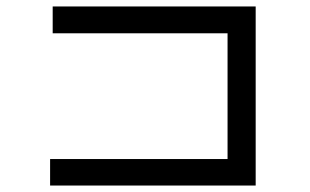

<svg xmlns="http://www.w3.org/2000/svg" viewBox="-20 -609 960 594"><path d="M143 -589H771V-35H135V-117H684V-506H143Z"/></svg>

Font: BM YEONSUNG
Style: Regular
Weight: 400
Designer: Bongjin Kim; Myungsoo Han; Jaehyun Keum; Jihee Min; Dokyung Lee; Chorong Kim; Jooyeon Kang; Sang-a Kim;
Foundry: Sandoll Communications Inc.
Version: Version 1.000;PS 1;hotconv 16.6.51;makeotf.lib2.5.65220